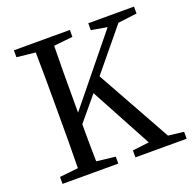

<svg xmlns="http://www.w3.org/2000/svg" viewBox="-129 -862 989 990"><g transform="rotate(-20 365.5 -366.5)"><path d="M645 -48 418 -456 604 -682 708 -695V-733H457V-695L544 -680L250 -318V-393C250 -491 250 -589 252 -684L356 -695V-733H49V-695L151 -684C153 -588 153 -491 153 -393V-339C153 -241 153 -145 151 -49L49 -38V0H355V-38L252 -50C250 -123 250 -193 250 -254L359 -385L540 -49L449 -38V0H730V-38Z"/></g></svg>

Font: Source Han Serif JP Medium
Style: Regular
Weight: 500
Designer: Ryoko NISHIZUKA 西塚涼子 (kana & ideographs); Frank Grießhammer (Latin, Greek & Cyrillic); Wenlong ZHANG 张文龙 (bopomofo); San
Foundry: Adobe Systems Incorporated
Version: Version 1.001;PS 1.001;hotconv 16.6.54;makeotf.lib2.5.65590